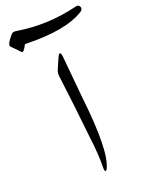

<svg xmlns="http://www.w3.org/2000/svg" viewBox="-307 -982 778 1057"><g transform="rotate(-20 82.0 -453.5)"><path d="M89 -670Q110 -719 116 -672L139 -427Q177 -96 130 -7Q123 5 119 -1Q115 -6 115 -18Q117 -102 103 -207Q103 -211 82 -397L60 -578Q58 -598 64 -612ZM277 -907Q295 -911 301 -896Q307 -881 292 -871Q184 -801 -57 -808Q-66 -789 -75 -778Q-83 -768 -89 -774L-136 -822Q-150 -834 -105 -886Q-96 -895 -77 -892Q101 -863 277 -907Z"/></g></svg>

Font: Amiri
Style: Regular
Weight: 400
Designer: Khaled Hosny
Version: Version 0.114